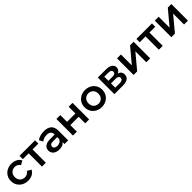

<svg xmlns="http://www.w3.org/2000/svg" viewBox="592 -2453 4373 4373"><g transform="rotate(-45 2778.5 -266.5)"><path d="M327 7Q243 7 177.5 -28.5Q112 -64 75 -125.5Q38 -187 38 -267Q38 -347 75 -408.5Q112 -470 177.5 -505Q243 -540 327 -540Q405 -540 464.5 -508.5Q524 -477 555 -416L459 -360Q435 -398 400.5 -416Q366 -434 326 -434Q257 -434 210.5 -389Q164 -344 164 -267Q164 -189 210.5 -144.5Q257 -100 326 -100Q366 -100 400.5 -118Q435 -136 459 -174L555 -118Q524 -58 464.5 -25.5Q405 7 327 7Z M771 0V-428H583V-534H1083V-428H896V0Z M1498 0V-64Q1450 7 1330 7Q1238 7 1184.5 -38Q1131 -83 1131 -153Q1131 -198 1152.5 -234Q1174 -270 1223 -291Q1272 -312 1353 -312H1491V-320Q1491 -375 1458 -405.5Q1425 -436 1358 -436Q1313 -436 1269.5 -422Q1226 -408 1196 -383L1147 -474Q1190 -507 1249.5 -523.5Q1309 -540 1373 -540Q1489 -540 1552.5 -484.5Q1616 -429 1616 -313V0ZM1491 -167V-229H1362Q1298 -229 1276 -208Q1254 -187 1254 -158Q1254 -124 1281 -104Q1308 -84 1356 -84Q1402 -84 1438.5 -105Q1475 -126 1491 -167Z M1771 0V-534H1896V-317H2165V-534H2290V0H2165V-211H1896V0Z M2696 7Q2614 7 2550 -28.5Q2486 -64 2449 -125.5Q2412 -187 2412 -267Q2412 -347 2449 -408.5Q2486 -470 2550 -505Q2614 -540 2696 -540Q2779 -540 2843.5 -505Q2908 -470 2944.5 -408.5Q2981 -347 2981 -267Q2981 -187 2944.5 -125.5Q2908 -64 2843.5 -28.5Q2779 7 2696 7ZM2696 -100Q2765 -100 2810 -145Q2855 -190 2855 -267Q2855 -344 2810 -389Q2765 -434 2696 -434Q2651 -434 2615.5 -413.5Q2580 -393 2559 -355.5Q2538 -318 2538 -267Q2538 -216 2559 -178.5Q2580 -141 2615.5 -120.5Q2651 -100 2696 -100Z M3104 0V-534H3365Q3462 -534 3517.5 -498Q3573 -462 3573 -396Q3573 -355 3551.5 -325Q3530 -295 3491 -278Q3590 -249 3590 -150Q3590 -79 3537 -39.5Q3484 0 3376 0ZM3223 -91H3366Q3469 -91 3469 -158Q3469 -228 3370 -228H3223ZM3223 -311H3354Q3451 -311 3451 -378Q3451 -443 3354 -443H3223Z M3723 0V-534H3848V-182L4143 -534H4257V0H4132V-352L3838 0Z M4536 0V-428H4348V-534H4848V-428H4661V0Z M4939 0V-534H5064V-182L5359 -534H5473V0H5348V-352L5054 0Z"/></g></svg>

Font: Montserrat SemiBold
Style: Regular
Weight: 600
Designer: Julieta Ulanovsky
Foundry: Julieta Ulanovsky
Version: Version 9.000; ttfautohint (v1.8.4.7-5d5b)